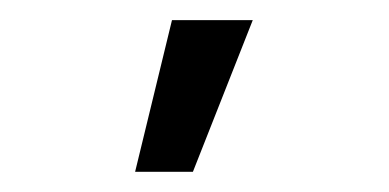

<svg xmlns="http://www.w3.org/2000/svg" viewBox="-20 -759 381 188"><path d="M112.3 -590.8 148.4 -739.3H227.5L168.9 -590.8Z"/></svg>

Font: Post No Bills Colombo
Style: SemiBold
Weight: 700
Designer: Kosala Senevirathne, Siva Puranthara, Lasantha Premarathna, Tharique Azeez
Foundry: Mooniak
Version: Version 1.220 ; ttfautohint (v1.5)